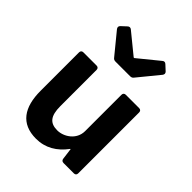

<svg xmlns="http://www.w3.org/2000/svg" viewBox="-207 -845 975 975"><g transform="rotate(45 280.5 -357.0)"><path d="M350.6 -559.6 443.4 -672.9C449.2 -680.7 449.2 -688.5 442.4 -695.3L415 -720.7C408.2 -727.5 400.4 -728.5 392.6 -721.7L281.2 -630.9H277.3L166 -721.7C159.2 -727.5 150.4 -727.5 143.6 -720.7L116.2 -695.3C109.4 -688.5 109.4 -680.7 115.2 -672.9L208 -559.6C212.9 -552.7 219.7 -550.8 227.5 -550.8H331.1C338.9 -550.8 345.7 -552.7 350.6 -559.6ZM367.2 -453.1V-192.4C367.2 -129.9 309.6 -94.7 264.6 -94.7C212.9 -94.7 188.5 -121.1 188.5 -193.4V-453.1C188.5 -462.9 182.6 -468.8 172.9 -468.8H78.1C68.4 -468.8 62.5 -462.9 62.5 -453.1V-176.8C62.5 -59.6 109.4 11.7 217.8 11.7C284.2 11.7 336.9 -19.5 377.9 -75.2H379.9L387.7 -14.6C388.7 -5.9 394.5 0 404.3 0H478.5C488.3 0 494.1 -5.9 494.1 -15.6V-453.1C494.1 -462.9 488.3 -468.8 478.5 -468.8H382.8C373 -468.8 367.2 -462.9 367.2 -453.1Z"/></g></svg>

Font: Ed Sans Neue SemiBold
Style: Regular
Weight: 600
Designer: Stephen Hutchings
Version: Version 1.004;PS 001.004;hotconv 1.0.88;makeotf.lib2.5.64775